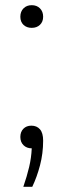

<svg xmlns="http://www.w3.org/2000/svg" viewBox="-20 -567 245 741"><path d="M70 154Q84 113.5 92.5 77.5Q101 41.5 102.5 5.5Q83 5.5 70.8 -6.5Q58.5 -18.5 58.5 -38.5Q58.5 -58 70.2 -70Q82 -82 101 -82Q122 -82 134.2 -68Q146.5 -54 146.5 -24Q146.5 25 134.5 70.8Q122.5 116.5 104.5 154ZM102.5 -459.5Q83 -459.5 70.8 -471Q58.5 -482.5 58.5 -502.5Q58.5 -522.5 70.8 -534.8Q83 -547 102.5 -547Q122 -547 134.2 -534.8Q146.5 -522.5 146.5 -502.5Q146.5 -483 134.2 -471.2Q122 -459.5 102.5 -459.5Z"/></svg>

Font: Encode Sans Semi Condensed Light
Style: Regular
Weight: 300
Width: 4
Designer: Multiple Designers
Foundry: Impallari Type
Version: Version 3.000; ttfautohint (v1.8.3) -l 8 -r 50 -G 200 -x 14 